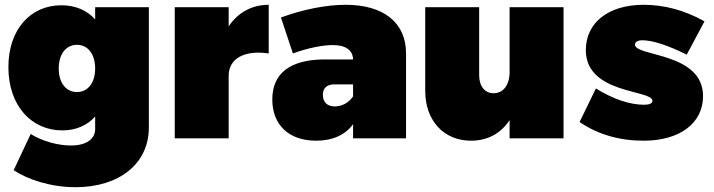

<svg xmlns="http://www.w3.org/2000/svg" viewBox="-20 -577 2978 801"><path d="M377 -547V-496C343 -534 295 -555 236 -555C107 -555 15 -454 15 -297C15 -136 111 -33 240 -33C297 -33 344 -54 377 -91V-39C377 3 341 30 275 30C222 30 156 12 108 -18L37 133C94 171 190 204 295 204C476 204 601 107 601 -45V-547ZM301 -193C255 -193 225 -232 225 -291C225 -351 255 -390 301 -390C347 -390 377 -351 377 -291C377 -232 347 -193 301 -193Z M934 -467V-547H709V0H934V-261C934 -333 1000 -369 1101 -354V-557C1030 -557 972 -524 934 -467Z M1422 -557C1341 -557 1245 -538 1152 -504L1202 -354C1264 -377 1327 -389 1368 -389C1423 -389 1452 -367 1453 -329H1328C1189 -327 1116 -270 1116 -162C1116 -58 1183 10 1299 10C1369 10 1421 -15 1453 -59V0H1674V-354C1674 -483 1580 -557 1422 -557ZM1377 -133C1345 -133 1327 -151 1327 -181C1327 -210 1344 -225 1375 -225H1453V-175C1435 -148 1406 -133 1377 -133Z M2106 -547V-276C2106 -223 2080 -188 2039 -188C2003 -188 1979 -217 1979 -263V-547H1754V-198C1754 -72 1833 10 1945 10C2015 10 2070 -21 2106 -76V0H2331V-547Z M2845 -349 2919 -488C2837 -534 2752 -557 2665 -557C2519 -557 2424 -483 2424 -368C2424 -183 2702 -204 2702 -156C2702 -146 2689 -140 2668 -140C2607 -140 2539 -163 2466 -208L2398 -68C2474 -16 2564 10 2665 10C2816 10 2913 -63 2913 -176C2913 -360 2629 -340 2629 -391C2629 -402 2641 -409 2660 -409C2702 -409 2764 -389 2845 -349Z"/></svg>

Font: Montserrat arm Black
Style: Regular
Weight: 900
Designer: Julieta Ulanovsky
Foundry: Julieta Ulanovsky
Version: Version 6.000;PS 006.000;hotconv 1.0.88;makeotf.lib2.5.64775